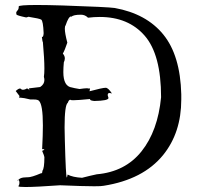

<svg xmlns="http://www.w3.org/2000/svg" viewBox="-20 -750 812 770"><path d="M83 0Q123 0 221 -7Q314 -3 358 -3Q388 -3 396 -5Q554 -30 634 -128Q707 -218 707 -351V-372Q703 -528 635 -611.5Q567 -695 440 -718Q412 -722 233 -728Q169 -730 128 -730Q55 -730 55 -724V-721Q55 -713 50 -708Q45 -703 45 -698Q45 -696 46 -692Q47 -688 85 -680L96 -683L98 -682Q137 -676 145 -671.5Q153 -667 155 -617Q154 -602 150 -602H148Q150 -583 152 -581Q158 -514 158 -475Q158 -454 156 -442Q158 -435 158 -429Q158 -412 141 -401L99 -396Q96 -396 96 -394Q96 -392 100 -387Q93 -395 88 -395Q86 -395 84 -393Q77 -390 72 -390Q67 -390 65 -392.5Q63 -395 60 -395Q54 -395 43 -385L59 -364Q56 -362 56 -360Q56 -358 64.5 -358Q73 -358 102 -351H116Q131 -351 136 -346Q152 -331 152 -247Q152 -210 149 -152Q158 -152 158 -150Q158 -149 149 -145Q158 -124 158 -120Q158 -74 150 -65Q150 -55 146 -55H144Q107 -39 91 -39H87Q56 -39 51 -23Q51 -29 52 -29Q58 -29 58 -16Q58 -9 54 -4V-3Q54 0 83 0ZM309 -37Q272 -39 251 -50Q249 -38 248 -38Q244 -38 240 -189L239 -239Q239 -329 252 -338Q256 -350 262 -350L264 -349Q266 -348 274 -348Q292 -348 342 -353L341 -351Q341 -347 358 -345Q415 -346 415 -357L414 -361Q412 -366 412 -369Q412 -377 419 -377Q423 -377 429 -375Q414 -398 404 -398Q391 -398 339 -384Q341 -391 341 -394Q341 -396 340 -396Q339 -396 337 -394Q336 -396 328 -396Q319 -396 299 -393Q275 -397 269 -399Q234 -403 234 -461Q234 -478 236 -500Q240 -508 240 -516Q240 -526 232 -535Q240 -549 250 -579Q240 -617 240 -635Q240 -645 243 -648Q255 -684 265 -684L267 -683Q274 -691 305 -691Q321 -691 333 -679Q357 -682 380 -682Q495 -682 560.5 -606.5Q626 -531 626 -360Q613 -225 547.5 -143Q482 -61 368 -51Q344 -46 309 -37Z"/></svg>

Font: Xiaobo Songti 小帛宋体
Style: Regular
Weight: 400
Version: Version 1.501;March 17, 2024;FontCreator 14.0.0.2814 64-bit